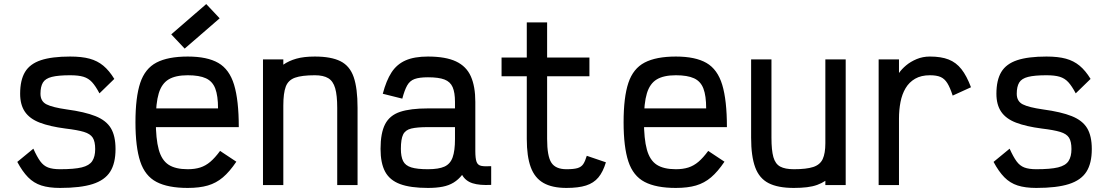

<svg xmlns="http://www.w3.org/2000/svg" viewBox="-20 -910 5440 944"><path d="M275 14Q221 14 183.5 2Q146 -10 118 -38.5Q90 -67 65 -114L144 -179Q162 -139 178 -117Q194 -95 216.5 -86.5Q239 -78 275 -78Q345 -78 382 -87Q419 -96 433.5 -118Q448 -140 448 -177Q448 -214 436 -233Q424 -252 392.5 -261.5Q361 -271 302 -278Q225 -288 175.5 -307Q126 -326 102.5 -360.5Q79 -395 79 -449Q79 -516 103 -556Q127 -596 181 -614Q235 -632 325 -632Q382 -632 420.5 -621.5Q459 -611 488 -587Q517 -563 542 -522L469 -451Q450 -487 432.5 -506Q415 -525 390.5 -532.5Q366 -540 325 -540Q267 -540 235 -532Q203 -524 191 -504Q179 -484 179 -449Q179 -412 208.5 -397Q238 -382 308 -372Q397 -360 449.5 -339Q502 -318 525 -280Q548 -242 548 -177Q548 -107 521.5 -65.5Q495 -24 435.5 -5Q376 14 275 14Z M903 14Q806 14 749.5 -15.5Q693 -45 669.5 -116Q646 -187 646 -309Q646 -432 669.5 -502.5Q693 -573 749.5 -602.5Q806 -632 903 -632Q999 -632 1053.5 -600.5Q1108 -569 1131 -493Q1154 -417 1154 -285H675V-377H1052Q1052 -439 1038.5 -474.5Q1025 -510 992.5 -525Q960 -540 903 -540Q843 -540 809 -519.5Q775 -499 760.5 -451Q746 -403 746 -318Q746 -227 760.5 -174.5Q775 -122 809 -100Q843 -78 903 -78Q938 -78 964.5 -86.5Q991 -95 1014 -114.5Q1037 -134 1062 -168L1142 -115Q1109 -66 1076 -38Q1043 -10 1002 2Q961 14 903 14ZM888 -671 822 -741 994 -890 1060 -820Z M1273 0V-618H1373V-592Q1400 -611 1437 -621.5Q1474 -632 1528 -632Q1608 -632 1654 -609Q1700 -586 1719 -531Q1738 -476 1738 -380V0H1638V-380Q1638 -441 1628 -476Q1618 -511 1594 -525.5Q1570 -540 1528 -540Q1464 -540 1430.5 -528Q1397 -516 1385 -484Q1373 -452 1373 -391V0Z M2084 14Q1998 14 1947 -5Q1896 -24 1873.5 -66Q1851 -108 1851 -178Q1851 -256 1873.5 -299.5Q1896 -343 1947 -360Q1998 -377 2084 -377H2217V-409Q2217 -455 2205.5 -481.5Q2194 -508 2165.5 -519Q2137 -530 2084 -530Q2042 -530 2018.5 -521.5Q1995 -513 1982 -490Q1969 -467 1958 -425L1862 -449Q1879 -514 1905 -554Q1931 -594 1974 -613Q2017 -632 2084 -632Q2171 -632 2222 -608Q2273 -584 2295 -534.5Q2317 -485 2317 -409V-168Q2317 -131 2323 -114.5Q2329 -98 2346 -94.5Q2363 -91 2395 -93V-1Q2338 2 2303.5 -9Q2269 -20 2252 -50Q2234 -27 2210.5 -12.5Q2187 2 2156 8Q2125 14 2084 14ZM2084 -78Q2137 -78 2165.5 -91Q2194 -104 2205.5 -136.5Q2217 -169 2217 -226V-285H2084Q2031 -285 2002 -278Q1973 -271 1962 -248.5Q1951 -226 1951 -178Q1951 -140 1962 -118Q1973 -96 2002 -87Q2031 -78 2084 -78Z M2765 14Q2695 14 2652 -10.5Q2609 -35 2589.5 -88Q2570 -141 2570 -227V-535H2446V-627H2570V-800H2670V-627H2878V-535H2670V-227Q2670 -142 2691 -110Q2712 -78 2765 -78Q2801 -78 2819.5 -83.5Q2838 -89 2847.5 -103Q2857 -117 2865 -144L2959 -112Q2945 -65 2922 -37.5Q2899 -10 2861.5 2Q2824 14 2765 14Z M3303 14Q3206 14 3149.5 -15.5Q3093 -45 3069.5 -116Q3046 -187 3046 -309Q3046 -432 3069.5 -502.5Q3093 -573 3149.5 -602.5Q3206 -632 3303 -632Q3399 -632 3453.5 -600.5Q3508 -569 3531 -493Q3554 -417 3554 -285H3075V-377H3452Q3452 -439 3438.5 -474.5Q3425 -510 3392.5 -525Q3360 -540 3303 -540Q3243 -540 3209 -519.5Q3175 -499 3160.5 -451Q3146 -403 3146 -318Q3146 -227 3160.5 -174.5Q3175 -122 3209 -100Q3243 -78 3303 -78Q3338 -78 3364.5 -86.5Q3391 -95 3414 -114.5Q3437 -134 3462 -168L3542 -115Q3509 -66 3476 -38Q3443 -10 3402 2Q3361 14 3303 14Z M3883 14Q3805 14 3759 -9.5Q3713 -33 3693 -87.5Q3673 -142 3673 -233V-618H3773V-233Q3773 -171 3782.5 -137.5Q3792 -104 3816 -91Q3840 -78 3883 -78Q3945 -78 3978.5 -89Q4012 -100 4025 -128Q4038 -156 4038 -206V-618H4138V0H4038V-21Q4020 -9 3998 -1Q3976 7 3947.5 10.5Q3919 14 3883 14Z M4300 0V-618H4400V-551Q4413 -570 4435 -588.5Q4457 -607 4487 -619.5Q4517 -632 4552 -632Q4607 -632 4644 -617.5Q4681 -603 4707 -570Q4733 -537 4754 -481L4664 -440Q4651 -480 4637.5 -501.5Q4624 -523 4604.5 -531.5Q4585 -540 4552 -540Q4509 -540 4479.5 -523Q4450 -506 4432.5 -476.5Q4415 -447 4407.5 -408.5Q4400 -370 4400 -327V0Z M5075 14Q5021 14 4983.5 2Q4946 -10 4918 -38.5Q4890 -67 4865 -114L4944 -179Q4962 -139 4978 -117Q4994 -95 5016.5 -86.5Q5039 -78 5075 -78Q5145 -78 5182 -87Q5219 -96 5233.5 -118Q5248 -140 5248 -177Q5248 -214 5236 -233Q5224 -252 5192.5 -261.5Q5161 -271 5102 -278Q5025 -288 4975.5 -307Q4926 -326 4902.5 -360.5Q4879 -395 4879 -449Q4879 -516 4903 -556Q4927 -596 4981 -614Q5035 -632 5125 -632Q5182 -632 5220.5 -621.5Q5259 -611 5288 -587Q5317 -563 5342 -522L5269 -451Q5250 -487 5232.5 -506Q5215 -525 5190.5 -532.5Q5166 -540 5125 -540Q5067 -540 5035 -532Q5003 -524 4991 -504Q4979 -484 4979 -449Q4979 -412 5008.5 -397Q5038 -382 5108 -372Q5197 -360 5249.5 -339Q5302 -318 5325 -280Q5348 -242 5348 -177Q5348 -107 5321.5 -65.5Q5295 -24 5235.5 -5Q5176 14 5075 14Z"/></svg>

Font: Victor Mono
Style: Bold
Weight: 700
Monospace: yes
Designer: Rune Bjørnerås
Version: Version 1.561;gftools[0.9.30]